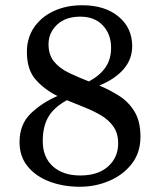

<svg xmlns="http://www.w3.org/2000/svg" viewBox="-20 -701 610 732"><path d="M293.5 -681Q380 -681 432 -637.8Q484 -594.5 484 -525Q484 -475 451 -437Q418 -399 358.5 -375Q399 -358 435 -335Q471 -312 493.2 -275Q515.5 -238 515.5 -179.5Q515.5 -119.5 482.8 -77Q450 -34.5 397.2 -11.8Q344.5 11 284.5 11Q221 11 168.8 -8.8Q116.5 -28.5 85.5 -66.5Q54.5 -104.5 54.5 -159.5Q54.5 -226 96 -267Q137.5 -308 199 -335Q151 -358.5 116.8 -396.5Q82.5 -434.5 82.5 -503Q82.5 -556 109.5 -596Q136.5 -636 184.2 -658.5Q232 -681 293.5 -681ZM165 -532.5Q165 -491 186.8 -465.2Q208.5 -439.5 243.8 -422.8Q279 -406 319 -390.5Q360 -412.5 381.8 -443.5Q403.5 -474.5 403.5 -519Q403.5 -570.5 372.2 -604Q341 -637.5 286 -637.5Q230 -637.5 197.5 -606.8Q165 -576 165 -532.5ZM143 -163Q143 -101.5 181.5 -66.8Q220 -32 286 -32Q354 -32 392.2 -66.5Q430.5 -101 430.5 -154Q430.5 -192 413.2 -217.2Q396 -242.5 367.5 -259.8Q339 -277 304.5 -290.8Q270 -304.5 235 -319Q186 -292 164.5 -255.5Q143 -219 143 -163Z"/></svg>

Font: Newsreader Text Medium
Style: Regular
Weight: 500
Designer: Hugues Gentile
Foundry: Production Type
Version: Version 1.001